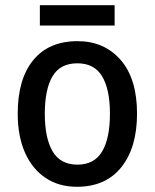

<svg xmlns="http://www.w3.org/2000/svg" viewBox="-20 -707 594 737"><path d="M506 -271Q506 -141 446 -65.5Q386 10 275 10Q206 10 155 -24Q104 -58 76 -121Q48 -184 48 -271Q48 -403 107.5 -476Q167 -549 278 -549Q380 -549 443 -477Q506 -405 506 -271ZM152 -270Q152 -177 182 -126Q212 -75 277 -75Q342 -75 372 -125.5Q402 -176 402 -271Q402 -364 372 -414Q342 -464 277 -464Q211 -464 181.5 -414Q152 -364 152 -270ZM420 -687V-609H133V-687Z"/></svg>

Font: Noto Sans Thai SemCond Med
Style: Regular
Weight: 500
Width: 4
Designer: Monotype Design Team
Foundry: Monotype Imaging Inc.
Version: Version 2.002; ttfautohint (v1.8.4.7-5d5b)